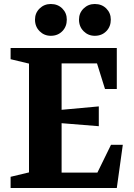

<svg xmlns="http://www.w3.org/2000/svg" viewBox="-20 -940 670 960"><path d="M33 0V-56L125 -78V-622L33 -644V-700H564V-495H505L465 -623H288V-391L474 -408V-309L288 -324V-77H467L535 -216H594L564 0ZM155 -842Q155 -875 178 -897.5Q201 -920 234 -920Q269 -920 291.5 -897.5Q314 -875 314 -842Q314 -807 291.5 -784Q269 -761 234 -761Q201 -761 178 -784Q155 -807 155 -842ZM375 -842Q375 -875 398 -897.5Q421 -920 454 -920Q489 -920 511.5 -897.5Q534 -875 534 -842Q534 -807 511.5 -784Q489 -761 454 -761Q421 -761 398 -784Q375 -807 375 -842Z"/></svg>

Font: Volkhov
Style: Bold
Weight: 700
Designer: Cyreal (www.cyreal.org)
Foundry: Cyreal (www.cyreal.org)
Version: Version 1.010